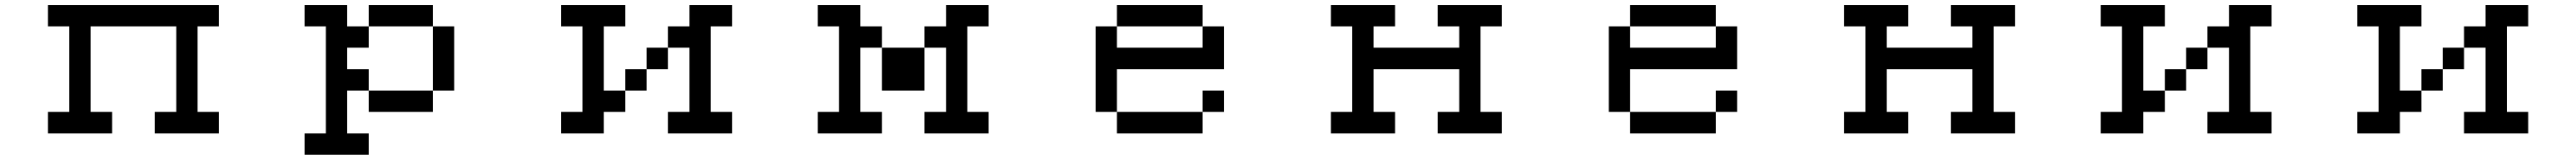

<svg xmlns="http://www.w3.org/2000/svg" viewBox="-20 -462 10040 623"><path d="M167 -26.4H250V-359.4H167V-442.4H833V-359.4H750V-26.4H833V57.6H583V-26.4H667V-359.4H333V-26.4H417V57.6H167Z M1167 57.6H1250V-359.4H1167V-442.4H1333V-359.4H1417V-276.4H1333V-192.4H1417V-109.4H1333V57.6H1417V140.6H1167ZM1417 -109.4H1667V-26.4H1417ZM1667 -109.4V-359.4H1417V-442.4H1667V-359.4H1750V-109.4Z M2167 -26.4H2250V-359.4H2167V-442.4H2417V-359.4H2333V-109.4H2417V-26.4H2333V57.6H2167ZM2583 -276.4V-192.4H2500V-109.4H2417V-192.4H2500V-276.4ZM2583 -276.4V-359.4H2667V-442.4H2833V-359.4H2750V-26.4H2833V57.6H2583V-26.4H2667V-276.4Z M3167 -26.4H3250V-359.4H3167V-442.4H3333V-359.4H3417V-276.4H3333V-26.4H3417V57.6H3167ZM3583 -276.4V-109.4H3417V-276.4ZM3583 -276.4V-359.4H3667V-442.4H3833V-359.4H3750V-26.4H3833V57.6H3583V-26.4H3667V-276.4Z M4333 -276.4H4667V-359.4H4333ZM4250 -26.4V-359.4H4333V-442.4H4667V-359.4H4750V-192.4H4333V-26.4ZM4667 -26.4V57.6H4333V-26.4ZM4667 -26.4V-109.4H4750V-26.4Z M5167 -26.4H5250V-359.4H5167V-442.4H5417V-359.4H5333V-276.4H5667V-359.4H5583V-442.4H5833V-359.4H5750V-26.4H5833V57.6H5583V-26.4H5667V-192.4H5333V-26.4H5417V57.6H5167Z M6333 -276.4H6667V-359.4H6333ZM6250 -26.4V-359.4H6333V-442.4H6667V-359.4H6750V-192.4H6333V-26.4ZM6667 -26.4V57.6H6333V-26.4ZM6667 -26.4V-109.4H6750V-26.4Z M7167 -26.4H7250V-359.4H7167V-442.4H7417V-359.4H7333V-276.4H7667V-359.4H7583V-442.4H7833V-359.4H7750V-26.4H7833V57.6H7583V-26.4H7667V-192.4H7333V-26.4H7417V57.6H7167Z M8167 -26.4H8250V-359.4H8167V-442.4H8417V-359.4H8333V-109.4H8417V-26.4H8333V57.6H8167ZM8583 -276.4V-192.4H8500V-109.4H8417V-192.4H8500V-276.4ZM8583 -276.4V-359.4H8667V-442.4H8833V-359.4H8750V-26.4H8833V57.6H8583V-26.4H8667V-276.4Z M9167 -26.4H9250V-359.4H9167V-442.4H9417V-359.4H9333V-109.4H9417V-26.4H9333V57.6H9167ZM9583 -276.4V-192.4H9500V-109.4H9417V-192.4H9500V-276.4ZM9583 -276.4V-359.4H9667V-442.4H9833V-359.4H9750V-26.4H9833V57.6H9583V-26.4H9667V-276.4Z"/></svg>

Font: KH Dot kagurazaka 12
Style: Regular
Weight: 400
Designer: Original version for X68000 by Keitarou Hiraki (http://hp.vector.co.jp/authors/VA000874/) / TrueType conversion by Homem
Version: Version 1.00.20150527